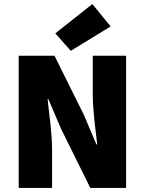

<svg xmlns="http://www.w3.org/2000/svg" viewBox="-20 -924 712 944"><path d="M72 0H236V-188C236 -268 222 -362 214 -436H218L280 -291L424 0H600V-650H436V-462C436 -382 450 -284 458 -214H454L392 -360L248 -650H72ZM328 -674 524 -794 434 -904 252 -760Z"/></svg>

Font: Giro Sans Black
Style: Regular
Weight: 900
Designer: Paul D. Hunt
Foundry: Adobe Systems Incorporated
Version: Version 1.000;PS 1.0;hotconv 1.0.88;makeotf.lib2.5.647800